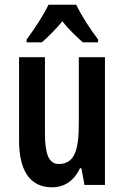

<svg xmlns="http://www.w3.org/2000/svg" viewBox="-20 -852 528 816"><path d="M304 -832H186C168 -792 125 -727 93 -684V-672H158C180 -692 216 -725 245 -762C273 -725 307 -695 332 -672H397V-684C361 -731 325 -788 304 -832ZM426 -609H315V-327C315 -214 297 -155 229 -155C188 -155 171 -197 171 -284V-609H61V-255C61 -132 104 -56 201 -56C254 -56 295 -84 320 -137H326L339 -66H426Z"/></svg>

Font: Noto Sans Malayalam UI ExtraCondensed SemiBold
Style: Regular
Weight: 600
Width: 2
Designer: Jelle Bosma - Monotype Design Team
Foundry: Monotype Imaging Inc.
Version: Version 2.104